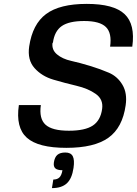

<svg xmlns="http://www.w3.org/2000/svg" viewBox="-20 -740 704 987"><path d="M252 -520H250Q245 -484 273 -460.5Q301 -437 346 -427Q391 -417 443.5 -401Q496 -385 540 -366Q584 -347 609.5 -304Q635 -261 626 -199Q610 -84 537.5 -32Q465 20 321 20Q176 20 118 -32Q60 -84 77 -200H190Q180 -130 214 -99Q248 -68 334 -68Q417 -68 457 -94.5Q497 -121 505 -180Q512 -229 472.5 -257Q433 -285 373.5 -299Q314 -313 254.5 -330.5Q195 -348 157.5 -390Q120 -432 130 -501Q147 -616 217 -668Q287 -720 426 -720Q565 -720 620.5 -667.5Q676 -615 660 -500H546Q556 -570 524.5 -601Q493 -632 413 -632Q335 -632 297.5 -606Q260 -580 252 -520ZM317 44H316ZM317 44H316Q344 44 354 63Q364 82 358 123Q350 178 323.5 202.5Q297 227 247 227L254 183Q275 183 286 171.5Q297 160 301 135Q275 135 264.5 125.5Q254 116 257 95Q261 68 275 56Q289 44 316 44Z"/></svg>

Font: Fivo Sans Modern Med
Style: Italic
Weight: 450
Designer: Alexander Slobzheninov
Foundry: Alexander Slobzheninov
Version: 1.0